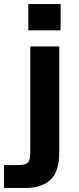

<svg xmlns="http://www.w3.org/2000/svg" viewBox="-70 -730 390 950"><path d="M-50 87H12Q42 87 56 82Q70 77 75 62Q80 47 80 15V-500H223V26Q223 119 180 159.5Q137 200 54 200H-50ZM70 -710H230V-580H70Z"/></svg>

Font: Uncut Sans VF
Style: Regular
Weight: 400
Designer: Kasper Nordkvist
Foundry: Uncut Type
Version: Version 1.100;FEAKit 1.0